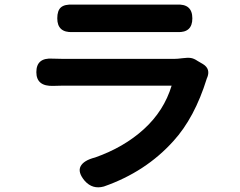

<svg xmlns="http://www.w3.org/2000/svg" viewBox="-20 -773 1040 833"><path d="M252 -517.6H737.3Q750 -517.6 772 -520.5Q793.9 -523.4 807.6 -521.5Q821.3 -519.5 836.9 -508.8L860.4 -495.1Q895.5 -473.6 877.9 -433.6L877 -432.6V-431.6Q824.2 -261.7 732.4 -161.1Q612.3 -27.3 430.7 36.1Q381.8 49.8 347.7 11.7Q316.4 -25.4 329.6 -51.3Q342.8 -77.1 392.6 -89.8Q517.6 -133.8 604.5 -212.9Q691.4 -292 724.6 -401.4H252Q227.5 -401.4 211.9 -400.4Q137.7 -397.5 137.7 -460Q137.7 -523.4 208 -518.6Q223.6 -517.6 252 -517.6ZM295.9 -752.9H745.1Q814.5 -757.8 814.5 -693.4Q814.5 -630.9 750 -633.8H294.9Q228.5 -630.9 228.5 -693.4Q228.5 -727.5 244.6 -741.2Q260.7 -754.9 295.9 -752.9Z"/></svg>

Font: GenSenMaruGothic TW TTF Bold
Style: Regular
Weight: 700
Version: Version 1.301